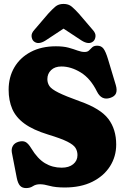

<svg xmlns="http://www.w3.org/2000/svg" viewBox="-20 -946 634 979"><path d="M310 10Q263 10 233.5 1.8Q204 -6.5 184 -6.5Q162.5 -6.5 148 3.2Q133.5 13 113 13Q93 13 82 0.8Q71 -11.5 65.5 -39L40.5 -168Q37 -187.5 45.8 -202.5Q54.5 -217.5 75.5 -223.5Q96.5 -229 110.2 -222Q124 -215 139.5 -189.5Q171.5 -136.5 209.5 -113.8Q247.5 -91 294.5 -91Q331.5 -91 353.2 -108.8Q375 -126.5 375 -155Q375 -175.5 365 -191.8Q355 -208 323 -224Q291 -240 225 -260Q148.5 -283.5 104.8 -315.5Q61 -347.5 42.5 -390.5Q24 -433.5 24 -488.5Q24 -552.5 53.2 -602.5Q82.5 -652.5 136.8 -681.2Q191 -710 265 -710Q303.5 -710 329.8 -702.8Q356 -695.5 375.5 -688.2Q395 -681 411.5 -681Q426.5 -681 434.2 -689Q442 -697 450.5 -705Q459 -713 476 -713Q496 -713 507.5 -698.2Q519 -683.5 531 -643.5L570.5 -512Q578 -486.5 571.5 -470.2Q565 -454 541 -446.5Q497.5 -433 474.5 -479Q441.5 -546 391.8 -576.5Q342 -607 293 -607Q259.5 -607 240.5 -588.5Q221.5 -570 221.5 -542.5Q221.5 -523 232 -507.2Q242.5 -491.5 278 -473.8Q313.5 -456 388.5 -429Q493 -392 532.8 -339.2Q572.5 -286.5 572.5 -209Q572.5 -148 541 -98.2Q509.5 -48.5 450.8 -19.2Q392 10 310 10ZM457 -736.5Q434 -715 395 -740L304 -800L213 -740Q174 -715 151 -736.5Q142.5 -745 141 -760.8Q139.5 -776.5 155 -793.5L226 -876.5Q246 -898.5 262.2 -912.2Q278.5 -926 304 -926Q329.5 -926 345.8 -912.2Q362 -898.5 382 -876.5L453 -793.5Q468.5 -776.5 467 -760.8Q465.5 -745 457 -736.5Z"/></svg>

Font: Fraunces 144pt SuperSoft Black
Style: Regular
Weight: 900
Version: Version 1.000;[b76b70a41]